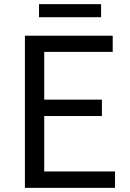

<svg xmlns="http://www.w3.org/2000/svg" viewBox="-20 -905 628 925"><path d="M100 0H534V-79H193V-346H471V-425H193V-655H523V-733H100ZM168 -822H467V-885H168Z"/></svg>

Font: Noto Sans Mono CJK SC Regular
Style: Regular
Weight: 400
Designer: Ryoko NISHIZUKA (kana & ideographs); Paul D. Hunt (Latin, Greek & Cyrillic); Wenlong ZHANG (bopomofo); Sandoll Communica
Foundry: Adobe Systems Incorporated
Version: Version 1.005;PS 1.005;hotconv 1.0.96;makeotf.lib2.5.65012